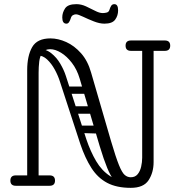

<svg xmlns="http://www.w3.org/2000/svg" viewBox="-20 -895 870 925"><path d="M610 10Q585 10 566 2.5Q547 -5 530 -25.5Q513 -46 496.5 -86Q480 -126 460 -192L364 -516Q351 -560 326.5 -592Q302 -624 274 -641Q246 -658 222 -658Q196 -658 184 -641Q172 -624 169 -598Q166 -572 166 -545V-28Q166 -16 159 -8Q152 0 138 0Q111 0 111 -26V-557Q111 -626 135 -668Q159 -710 223 -710Q260 -710 299 -692.5Q338 -675 370.5 -638.5Q403 -602 419 -545L515 -215Q538 -137 553 -100Q568 -63 581 -52Q594 -41 610 -41Q631 -41 643 -55.5Q655 -70 660 -92Q665 -114 665 -135V-669Q665 -695 692 -695Q720 -695 720 -671V-114Q720 -64 696 -27Q672 10 610 10ZM56 0Q30 0 30 -25Q30 -50 56 -50H219Q245 -50 245 -25Q245 0 219 0ZM611 -650Q585 -650 585 -675Q585 -700 611 -700H774Q800 -700 800 -675Q800 -650 774 -650ZM356 -272Q356 -290 374 -290H468Q484 -290 484 -270Q484 -251 469 -251L374 -254Q356 -254 356 -272ZM295 -461Q295 -478 312 -478H406Q424 -478 424 -462Q424 -443 407 -443H313Q295 -443 295 -461ZM327 -366Q327 -383 344 -383H438Q455 -383 455 -364Q455 -347 438 -347H344Q327 -347 327 -366ZM162 -660Q200 -660 226.5 -639Q253 -618 270.5 -588Q288 -558 297 -530L396 -224Q416 -165 443 -119Q470 -73 510 -47Q550 -21 606 -21L610 10Q542 10 496.5 -14Q451 -38 420.5 -85.5Q390 -133 367 -201L269 -501Q260 -530 244 -559.5Q228 -589 207 -608.5Q186 -628 162 -628ZM300 -781Q280 -781 280 -811Q280 -834 293.5 -854.5Q307 -875 348 -875Q371 -875 394 -864.5Q417 -854 438 -843Q459 -832 475 -832Q484 -832 494 -834.5Q504 -837 507 -847Q511 -860 516 -867.5Q521 -875 531 -875Q549 -875 549 -845Q549 -820 535 -800.5Q521 -781 483 -781Q460 -781 432 -792Q404 -803 380 -814.5Q356 -826 346 -826Q339 -826 331.5 -822Q324 -818 321 -807Q318 -797 313 -789Q308 -781 300 -781Z"/></svg>

Font: Agu Display
Style: Regular
Weight: 400
Designer: Oluwaseun Badejo
Version: Version 1.103